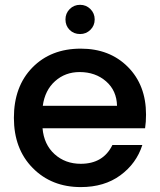

<svg xmlns="http://www.w3.org/2000/svg" viewBox="-20 -760 657 789"><path d="M307.1 -463.9Q248 -463.9 206.3 -426.5Q164.6 -389.2 155.8 -325.2H460.9Q459.5 -387.7 415.8 -425.8Q372.1 -463.9 307.1 -463.9ZM564.9 -164.1Q540.5 -87.9 474.6 -39.6Q408.7 8.8 312 8.8Q191.9 8.8 114.5 -69.6Q37.1 -147.9 37.1 -275.9Q37.1 -404.8 113 -482.4Q189 -560.1 312 -560.1Q430.7 -560.1 505.4 -485.1Q580.1 -410.2 580.1 -289.1Q580.1 -258.3 576.2 -232.9H154.8Q160.6 -166 204.3 -126.5Q248 -86.9 312 -86.9Q404.3 -86.9 441.9 -164.1ZM309.1 -620.1Q283.2 -620.1 266.1 -637.2Q249 -654.3 249 -680.2Q249 -705.1 266.4 -722.7Q283.7 -740.2 309.1 -740.2Q334 -740.2 351.6 -722.7Q369.1 -705.1 369.1 -680.2Q369.1 -654.8 351.6 -637.5Q334 -620.1 309.1 -620.1Z"/></svg>

Font: SVN-Poppins Medium
Style: Regular
Weight: 500
Designer: Ninad Kale (Devanagari), Jonny Pinhorn (Latin)
Foundry: Indian Type Foundry
Version: Version 3.002 2017